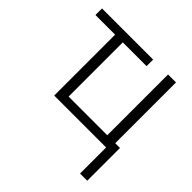

<svg xmlns="http://www.w3.org/2000/svg" viewBox="-182 -673 1032 1032"><g transform="rotate(45 334.0 -157.5)"><path d="M24.4 -462.9V-512.7H413.1V-462.9H232.4V-50.8H526.4V-512.7H586.9V-50.8H623V198.2H568.4V0H173.8V-462.9Z"/></g></svg>

Font: Gothic A1 Light
Style: Regular
Weight: 300
Version: Version 2.50